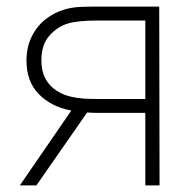

<svg xmlns="http://www.w3.org/2000/svg" viewBox="-20 -560 572 580"><path d="M419 0V-219H273Q237 -219 191 -227Q133.5 -238.5 96.8 -276.2Q60 -314 60 -377Q60 -418 76 -450Q92 -482 118.5 -502.5Q145 -523 177 -532Q197 -537.5 217 -538.8Q237 -540 263 -540H461L462 0ZM40 0 205 -240H257L90 0ZM275 -261H419V-498H275Q215 -498 185 -489Q152.5 -479 128.8 -451.8Q105 -424.5 105 -378Q105 -333 128.8 -305.5Q152.5 -278 194 -268Q213 -263.5 232.2 -262.2Q251.5 -261 275 -261Z"/></svg>

Font: Hauora
Style: Regular
Weight: 400
Designer: Wayne Shih
Foundry: WCYS
Version: Version 1.001